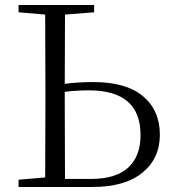

<svg xmlns="http://www.w3.org/2000/svg" viewBox="-20 -745 683 765"><path d="M161 -335V-390L160 -687L54 -696V-725H355V-696L239 -687L238 -411Q290 -418 352 -418Q483 -418 550 -361.5Q617 -305 617 -208Q617 -114 547.5 -57Q478 0 348 0H54V-29L160 -38ZM239 -32H342Q441 -32 490.5 -77Q540 -122 540 -207Q540 -385 334 -385Q285 -385 238 -379V-335Z"/></svg>

Font: GL-CurulMinamoto Light
Style: Regular
Weight: 300
Designer: Eunice (kana); Ryoko NISHIZUKA 西塚涼子 (ideographs); Frank Grießhammer (Latin, Greek & Cyrillic); Wenlong ZHANG
Foundry: Gutenberg Labo; Adobe
Version: Version 1.002